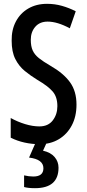

<svg xmlns="http://www.w3.org/2000/svg" viewBox="-20 -744 456 1004"><path d="M380 -197Q380 -135 355.5 -88.5Q331 -42 287.5 -16Q244 10 187 10Q147 10 108.5 1.5Q70 -7 36 -24V-127Q72 -107 111.5 -95Q151 -83 186 -83Q232 -83 256 -114.5Q280 -146 280 -189Q280 -237 255.5 -265.5Q231 -294 176 -326Q140 -348 109.5 -373Q79 -398 60 -435.5Q41 -473 41 -531Q40 -588 63 -631.5Q86 -675 128 -699.5Q170 -724 226 -724Q266 -724 303.5 -713.5Q341 -703 376 -685L345 -596Q280 -631 229 -631Q188 -631 164.5 -604Q141 -577 141 -536Q141 -502 151 -480Q161 -458 183.5 -440Q206 -422 244 -400Q312 -361 346 -314Q380 -267 380 -197ZM286 133Q286 240 163 240Q127 240 106 234V173Q131 179 154 179Q207 179 207 136Q207 89 132 80L167 0H225L205 44Q245 53 265.5 77Q286 101 286 133Z"/></svg>

Font: Noto Sans Sinhala ExtraCondensed Medium
Style: Regular
Weight: 500
Width: 2
Designer: Jelle Bosma - Monotype Design Team
Foundry: Monotype Imaging Inc.
Version: Version 2.006; ttfautohint (v1.8.4.7-5d5b)